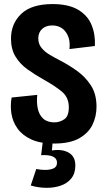

<svg xmlns="http://www.w3.org/2000/svg" viewBox="-20 -691 524 943"><path d="M246 14Q177 14 133 -6.5Q89 -27 65.5 -60.5Q42 -94 36 -133.5Q30 -173 37 -212L163 -225Q159 -189 165.5 -158Q172 -127 192 -108.5Q212 -90 247 -90Q273 -90 295.5 -105Q318 -120 318 -164Q318 -212 285 -240Q252 -268 193 -301Q152 -324 115.5 -350Q79 -376 56.5 -412.5Q34 -449 34 -501Q34 -575 84.5 -623Q135 -671 238 -671Q316 -671 363 -643.5Q410 -616 429.5 -569Q449 -522 446 -465L321 -450Q327 -500 303.5 -533Q280 -566 236 -566Q205 -566 186.5 -548.5Q168 -531 168 -503Q168 -476 183.5 -456.5Q199 -437 223.5 -422.5Q248 -408 273 -395Q316 -373 357.5 -343.5Q399 -314 426.5 -271.5Q454 -229 454 -167Q454 -119 434 -78Q414 -37 368.5 -11.5Q323 14 246 14ZM131 220 158 139Q176 143 200 143.5Q224 144 242 136.5Q260 129 260 108Q260 67 182 71L192 -10H240L235 48Q284 40 317 58.5Q350 77 350 122Q350 161 330 185.5Q310 210 277.5 221Q245 232 206.5 231.5Q168 231 131 220Z"/></svg>

Font: Bricolage Grotesque 12pt Condensed Bricolage Grotesque 10pt Condensed Regular
Style: Bold
Weight: 700
Width: 3
Designer: Mathieu Triay
Foundry: Atelier Triay
Version: Version 1.001; ttfautohint (v1.8.4.7-5d5b);gftools[0.9.33.de